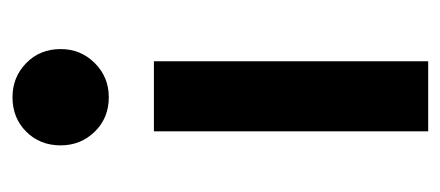

<svg xmlns="http://www.w3.org/2000/svg" viewBox="-224 -334 722 315"><g transform="rotate(-90 137.5 -176.0)"><path d="M57 -438Q57 -472 79.5 -494.5Q102 -517 136 -517Q169 -517 192 -494.5Q215 -472 215 -438Q215 -405 192 -382Q169 -359 136 -359Q102 -359 79.5 -382Q57 -405 57 -438ZM80 165V-285H195V165Z"/></g></svg>

Font: Hind SemiBold
Style: Regular
Weight: 600
Designer: Manushi Parikh, Satya Rajpurohit
Foundry: Indian Type Foundry
Version: Version 2.001;PS 1.0;hotconv 1.0.79;makeotf.lib2.5.61930; tt